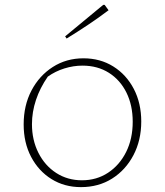

<svg xmlns="http://www.w3.org/2000/svg" viewBox="-20 -761 676 787"><path d="M312 6Q244 6 191 -27Q138 -60 107.5 -118Q77 -176 77 -251Q77 -329 109 -390Q141 -451 196.5 -486.5Q252 -522 322 -522Q391 -522 444.5 -488.5Q498 -455 528.5 -396.5Q559 -338 559 -263Q559 -186 527 -125Q495 -64 439.5 -29Q384 6 312 6ZM316 -22Q376 -22 423 -53Q470 -84 497 -138Q524 -192 524 -262Q524 -329 498.5 -381Q473 -433 426.5 -462.5Q380 -492 318 -492Q281 -492 244 -480.5Q207 -469 176 -447Q144 -401 127.5 -351.5Q111 -302 111 -252Q111 -187 137.5 -134.5Q164 -82 210.5 -52Q257 -22 316 -22ZM253 -603 247 -612 403 -741H409L425 -719Q384 -688 340.5 -659Q297 -630 253 -603Z"/></svg>

Font: Piazzolla SC Thin
Style: Regular
Weight: 100
Designer: Juan Pablo del Peral
Foundry: Huerta Tipografica
Version: Version 1.330